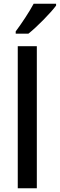

<svg xmlns="http://www.w3.org/2000/svg" viewBox="-20 -1007 320 1027"><path d="M280 -977V-987H160C136 -942 96 -882 64 -839V-827H132C178 -863 252 -939 280 -977ZM177 0V-760H75V0Z"/></svg>

Font: Noto Sans Khmer UI SemiCondensed Medium
Style: Regular
Weight: 500
Width: 4
Designer: Danh Hong and the Monotype Design Team
Foundry: Monotype Imaging Inc.
Version: Version 2.002